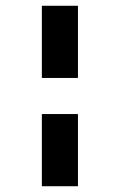

<svg xmlns="http://www.w3.org/2000/svg" viewBox="-20 -645 415 665"><path d="M125 -375V-625H250V-375ZM125 0V-250H250V0Z"/></svg>

Font: Silkscreen
Style: Regular
Weight: 400
Designer: Jason Kottke
Foundry: Jason Kottke
Version: Version 1.001; ttfautohint (v1.8.4.7-5d5b)